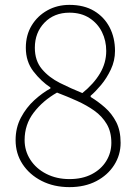

<svg xmlns="http://www.w3.org/2000/svg" viewBox="-20 -755 561 788"><path d="M265 13Q201 13 151 -12.5Q101 -38 72.5 -81.5Q44 -125 44 -180Q44 -231 66 -272.5Q88 -314 121 -344Q154 -374 187 -392V-396Q149 -421 117.5 -461.5Q86 -502 86 -559Q86 -611 110 -650.5Q134 -690 174.5 -712.5Q215 -735 265 -735Q325 -735 366.5 -710Q408 -685 430 -642.5Q452 -600 452 -546Q452 -506 435 -470Q418 -434 395 -406.5Q372 -379 352 -362V-357Q382 -339 410.5 -314Q439 -289 457 -254Q475 -219 475 -169Q475 -119 448.5 -77.5Q422 -36 375 -11.5Q328 13 265 13ZM318 -373Q365 -411 390.5 -454Q416 -497 416 -546Q416 -588 398.5 -623.5Q381 -659 347 -681Q313 -703 265 -703Q202 -703 162.5 -662Q123 -621 123 -559Q123 -506 152 -471.5Q181 -437 226 -414.5Q271 -392 318 -373ZM265 -20Q318 -20 356.5 -40Q395 -60 416 -94Q437 -128 437 -169Q437 -214 418 -246Q399 -278 367.5 -300.5Q336 -323 296 -341Q256 -359 214 -375Q156 -342 118.5 -293Q81 -244 81 -180Q81 -136 104.5 -99.5Q128 -63 170 -41.5Q212 -20 265 -20Z"/></svg>

Font: Noto Sans HK Thin Thin
Style: Regular
Weight: 250
Version: Version 2.004-H2;hotconv 1.0.118;makeotfexe 2.5.65603